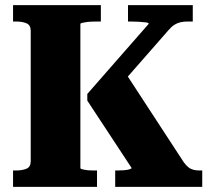

<svg xmlns="http://www.w3.org/2000/svg" viewBox="-20 -730 825 750"><path d="M31 0V-64H41Q67 -64 83.5 -71Q100 -78 100 -100V-610Q100 -632 83.5 -639Q67 -646 41 -646H31V-710H374V-646H364Q352 -646 339 -645.5Q326 -645 316 -643.5Q306 -642 300 -640.5Q294 -639 294 -636V-74Q294 -71 299 -69.5Q304 -68 312 -66.5Q320 -65 330 -64.5Q340 -64 350 -64H359V0ZM430 0V-64H438Q451 -64 464 -65Q477 -66 485.5 -68.5Q494 -71 494 -74L321 -337V-363L561 -637Q561 -641 550 -642.5Q539 -644 522.5 -645Q506 -646 490 -646H480V-710H733V-646H714Q697 -646 684.5 -643Q672 -640 661 -633Q650 -626 638 -612L419 -362L463 -456L698 -96Q707 -84 715.5 -77Q724 -70 735 -67Q746 -64 760 -64H770V0Z"/></svg>

Font: Roboto Serif 36pt
Style: Bold
Weight: 700
Version: Version 1.008